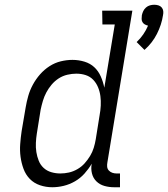

<svg xmlns="http://www.w3.org/2000/svg" viewBox="-20 -780 707 808"><path d="M588 -570 555 -603Q571 -618 583 -635.5Q595 -653 603 -672Q595 -674 589 -677.5Q583 -681 579.5 -687Q576 -693 576 -700.5Q576 -708 577 -716Q579 -725 583 -733.5Q587 -742 594.5 -748.5Q602 -755 611 -757.5Q620 -760 629 -760Q638 -760 646.5 -757.5Q655 -755 660.5 -748.5Q666 -742 667 -733.5Q668 -725 666 -716Q660 -676 640.5 -637.5Q621 -599 588 -570ZM200 8Q173 8 148 -0.5Q123 -9 105.5 -27Q88 -45 79 -69.5Q70 -94 66.5 -120Q63 -146 65 -173.5Q67 -201 71 -228L88 -328Q92 -352 99 -376.5Q106 -401 118.5 -424Q131 -447 148.5 -467Q166 -487 188.5 -501.5Q211 -516 236 -522Q261 -528 285 -528Q311 -528 335.5 -520.5Q360 -513 377 -497Q394 -481 404 -458.5Q414 -436 419 -411L463 -677H411L410 -735H537L432 -97Q430 -87 431 -78Q432 -69 438 -62.5Q444 -56 452.5 -53Q461 -50 470 -50H485V8H460Q439 8 419.5 2.5Q400 -3 386 -16.5Q372 -30 367 -50Q362 -70 366 -91Q353 -69 335.5 -49.5Q318 -30 295.5 -17Q273 -4 248.5 2Q224 8 200 8ZM234 -50Q252 -50 270 -54Q288 -58 305.5 -68Q323 -78 336 -92.5Q349 -107 359 -123.5Q369 -140 374.5 -158Q380 -176 383 -194L399 -294Q403 -315 404 -335.5Q405 -356 402.5 -375.5Q400 -395 392.5 -413Q385 -431 372 -444.5Q359 -458 340.5 -464Q322 -470 301 -470Q283 -470 263.5 -465.5Q244 -461 227 -450Q210 -439 197 -423.5Q184 -408 175 -391Q166 -374 160.5 -355.5Q155 -337 151 -318L135 -218Q132 -199 131 -179Q130 -159 133 -140Q136 -121 143 -103.5Q150 -86 163.5 -73.5Q177 -61 195.5 -55.5Q214 -50 234 -50Z"/></svg>

Font: Iosevka Etoile Light
Style: Italic
Weight: 300
Italic angle: -9°
Designer: Belleve Invis
Foundry: Belleve Invis
Version: Version 22.1.2; ttfautohint (v1.8.4)